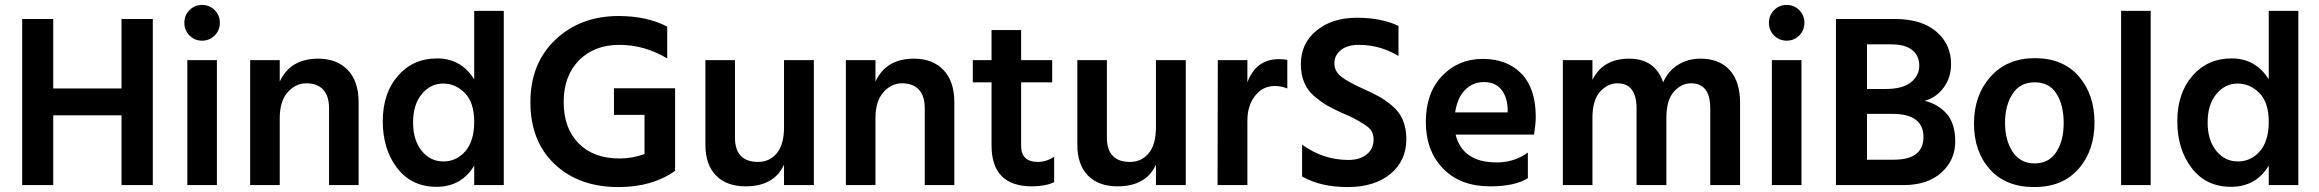

<svg xmlns="http://www.w3.org/2000/svg" viewBox="-20 -751 9410 779"><path d="M600 0H473V-283H196V0H70V-674H196V-392H473V-674H600Z M800 -731Q830 -731 851 -710Q872 -689 872 -658.5Q872 -628 851 -607Q830 -586 800 -586Q770 -586 749 -607Q728 -628 728 -658.5Q728 -689 749 -710Q770 -731 800 -731ZM860 0H740V-507H860Z M1435 0H1315V-312Q1315 -362 1291 -387.5Q1267 -413 1223 -413Q1179 -413 1147 -376.5Q1115 -340 1115 -272V0H995V-507H1115V-420Q1158 -513 1271 -513Q1347 -513 1391 -467Q1435 -421 1435 -337Z M2024 0H1904V-79Q1852 7 1751 7Q1650 7 1591.5 -69Q1533 -145 1533 -259Q1533 -373 1594.5 -443.5Q1656 -514 1753.5 -514Q1851 -514 1904 -429V-707H2024ZM1777.5 -412Q1727 -412 1691.5 -369.5Q1656 -327 1656 -254.5Q1656 -182 1691 -139Q1726 -96 1779 -96Q1832 -96 1868 -137.5Q1904 -179 1904 -257Q1904 -335 1866 -373.5Q1828 -412 1777.5 -412Z M2489 8Q2329 8 2230.5 -85Q2132 -178 2132 -336Q2132 -494 2233.5 -590Q2335 -686 2490 -686Q2605 -686 2687 -643V-514Q2595 -569 2493 -569Q2391 -569 2329 -506Q2267 -443 2267 -337Q2267 -231 2327.5 -169.5Q2388 -108 2494 -108Q2546 -108 2595 -126V-285H2471V-393H2719V-69H2718L2719 -58Q2627 8 2489 8Z M3282 0H3161V-83Q3121 5 3005 5Q2928 5 2885 -39Q2842 -83 2842 -164V-507H2962V-192Q2962 -144 2985.5 -119Q3009 -94 3055.5 -94Q3102 -94 3131.5 -129Q3161 -164 3161 -235V-507H3282Z M3852 0H3732V-312Q3732 -362 3708 -387.5Q3684 -413 3640 -413Q3596 -413 3564 -376.5Q3532 -340 3532 -272V0H3412V-507H3532V-420Q3575 -513 3688 -513Q3764 -513 3808 -467Q3852 -421 3852 -337Z M4167 5Q4003 5 4003 -161V-417H3927V-507H4003V-629H4123V-507H4249V-417H4123V-159Q4123 -127 4140 -110.5Q4157 -94 4191 -94Q4225 -94 4257 -115V-12Q4222 5 4167 5Z M4791 0H4670V-83Q4630 5 4514 5Q4437 5 4394 -39Q4351 -83 4351 -164V-507H4471V-192Q4471 -144 4494.5 -119Q4518 -94 4564.5 -94Q4611 -94 4640.5 -129Q4670 -164 4670 -235V-507H4791Z M5041 0H4920L4921 -507H5041V-417Q5076 -511 5169 -511Q5190 -511 5203 -508V-392Q5180 -402 5152 -402Q5103 -402 5072 -362Q5041 -322 5041 -262Z M5263 -35V-164Q5349 -102 5451 -102Q5497 -102 5525 -124.5Q5553 -147 5553 -185Q5553 -203 5546 -217Q5539 -231 5517 -245Q5475 -273 5422 -294Q5385 -311 5362 -324.5Q5339 -338 5312 -361Q5258 -407 5258 -491Q5258 -575 5321.5 -627Q5385 -679 5485 -679Q5585 -679 5654 -646V-524Q5579 -569 5494 -569Q5447 -569 5420.5 -548Q5394 -527 5394 -494Q5394 -461 5422.5 -439.5Q5451 -418 5499.5 -396Q5548 -374 5573 -360.5Q5598 -347 5627 -323Q5686 -275 5686 -187Q5686 -99 5621.5 -45.5Q5557 8 5447.5 8Q5338 8 5263 -35Z M5884 -295H6097V-310Q6095 -359 6070.5 -388.5Q6046 -418 6001 -418Q5956 -418 5924.5 -386.5Q5893 -355 5884 -295ZM6026 5Q5905 5 5835 -67Q5765 -139 5765 -256.5Q5765 -374 5831 -443Q5897 -512 5996 -512Q6095 -512 6153 -452Q6211 -392 6211 -277Q6211 -249 6204 -205H5886Q5899 -150 5940.5 -121Q5982 -92 6053 -92Q6124 -92 6179 -132V-28Q6126 5 6026 5Z M7040 0H6919V-311Q6919 -413 6841 -413Q6802 -413 6771.5 -379Q6741 -345 6741 -272V0H6620V-311Q6620 -413 6542 -413Q6503 -413 6472 -379Q6441 -345 6441 -272V0H6321V-507H6441V-427Q6484 -513 6589.5 -513Q6695 -513 6728 -417Q6748 -463 6788 -488Q6828 -513 6879 -513Q6956 -513 6998 -466.5Q7040 -420 7040 -334Z M7229 -731Q7259 -731 7280 -710Q7301 -689 7301 -658.5Q7301 -628 7280 -607Q7259 -586 7229 -586Q7199 -586 7178 -607Q7157 -628 7157 -658.5Q7157 -689 7178 -710Q7199 -731 7229 -731ZM7289 0H7169V-507H7289Z M7658 -289H7555V-103H7663Q7784 -103 7784 -195Q7784 -289 7658 -289ZM7652 -571H7555V-390H7631Q7699 -390 7733 -417Q7767 -444 7767 -484.5Q7767 -525 7738.5 -548Q7710 -571 7652 -571ZM7702 0H7429V-674H7668Q7776 -674 7836 -623Q7896 -572 7896 -491Q7896 -436 7866 -395.5Q7836 -355 7789 -342Q7843 -329 7878 -289.5Q7913 -250 7913 -176Q7913 -102 7857 -51Q7801 0 7702 0Z M8235.5 -417Q8176 -417 8145.5 -370Q8115 -323 8115 -252.5Q8115 -182 8146 -135Q8177 -88 8235 -88Q8293 -88 8323 -134Q8353 -180 8353 -252Q8353 -324 8324 -370.5Q8295 -417 8235.5 -417ZM8236.5 -515Q8350 -515 8414 -441.5Q8478 -368 8478 -254Q8478 -140 8413.5 -66Q8349 8 8233.5 8Q8118 8 8053.5 -64Q7989 -136 7989 -250Q7989 -364 8056 -439.5Q8123 -515 8236.5 -515Z M8706 0H8586V-707H8706Z M9305 0H9185V-79Q9133 7 9032 7Q8931 7 8872.5 -69Q8814 -145 8814 -259Q8814 -373 8875.5 -443.5Q8937 -514 9034.5 -514Q9132 -514 9185 -429V-707H9305ZM9058.5 -412Q9008 -412 8972.5 -369.5Q8937 -327 8937 -254.5Q8937 -182 8972 -139Q9007 -96 9060 -96Q9113 -96 9149 -137.5Q9185 -179 9185 -257Q9185 -335 9147 -373.5Q9109 -412 9058.5 -412Z"/></svg>

Font: Hind Guntur SemiBold
Style: Regular
Weight: 600
Designer: Manushi Parikh, Hitesh Malaviya
Foundry: Indian Type Foundry
Version: Version 1.000;PS 1.0;hotconv 1.0.86;makeotf.lib2.5.63406; tt